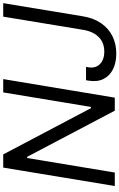

<svg xmlns="http://www.w3.org/2000/svg" viewBox="217 -986 777 1252"><g transform="rotate(-90 606.0 -359.5)"><path d="M716.8 -727.5 595.7 0H510.7L210 -571.3H202.1L107.4 0H19.5L139.6 -727.5H225.6L527.3 -155.3H535.2L629.9 -727.5ZM882.8 9.8Q823.2 9.8 780.3 -12Q737.3 -33.7 717.3 -74.2Q697.3 -114.7 706.5 -170.9L709.5 -187.5H796.4L793.5 -170.9Q788.6 -140.1 800 -116.9Q811.5 -93.8 836.4 -81.1Q861.3 -68.4 896 -68.4Q934.1 -68.4 963.4 -84.2Q992.7 -100.1 1011.7 -131.1Q1030.8 -162.1 1038.1 -207L1124 -727.5H1211.9L1126 -207Q1114.7 -137.7 1081.1 -89.1Q1047.4 -40.5 996.8 -15.4Q946.3 9.8 882.8 9.8Z"/></g></svg>

Font: Inter Tight
Style: Italic
Weight: 400
Italic angle: -9.39999°
Designer: Rasmus Andersson
Foundry: rsms
Version: Version 3.002